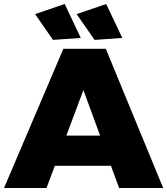

<svg xmlns="http://www.w3.org/2000/svg" viewBox="-28 -947 842 967"><path d="M378.9 -755.9 238.8 -746.1 148.9 -876 297.9 -926.8ZM587.9 -755.9 448.2 -746.1 357.9 -876 506.8 -926.8ZM571.8 0 530.8 -111.8H248L206.1 0H-7.8L291 -701.2H504.9L793.9 0ZM306.2 -264.2H476.1L392.1 -493.2Z"/></svg>

Font: Montserrat-Arabic ExtraBold
Style: Regular
Weight: 800
Designer: Mohamed Gaber
Foundry: Kief Type Foundry
Version: Version 5.008;PS 005.008;hotconv 1.0.88;makeotf.lib2.5.64775